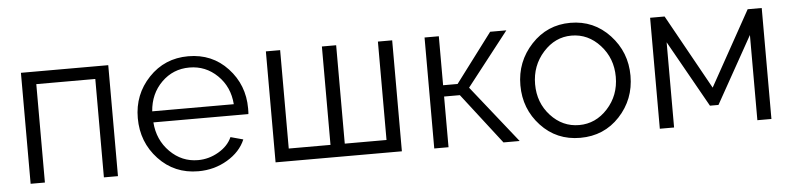

<svg xmlns="http://www.w3.org/2000/svg" viewBox="-38 -709 3707 898"><g transform="rotate(-5 1815.0 -260.0)"><path d="M486 -521V0H420V-462H143V0H76V-521Z M863 10Q751 10 676.5 -69.5Q602 -149 602 -262Q602 -373 676.5 -451.5Q751 -530 862 -530Q974 -530 1047 -451.5Q1120 -373 1120 -263Q1120 -240 1119 -236H673Q679 -153 734.5 -97.5Q790 -42 866 -42Q917 -42 962.5 -68.5Q1008 -95 1026 -136L1085 -120Q1061 -63 999.5 -26.5Q938 10 863 10ZM672 -288H1055Q1049 -370 994 -423.5Q939 -477 863 -477Q786 -477 732 -423.5Q678 -370 672 -288Z M1819 0H1226V-521H1293V-59H1489V-521H1556V-59H1752V-521H1819Z M2106 -291 2279 -521H2355L2158 -269L2372 0H2296L2112 -238H2038V0H1971V-521H2038V-291Z M2656 10Q2545 10 2471.5 -69Q2398 -148 2398 -259Q2398 -370 2472.5 -450Q2547 -530 2656 -530Q2766 -530 2840.5 -450Q2915 -370 2915 -259Q2915 -148 2841.5 -69Q2768 10 2656 10ZM2656 -470Q2579 -470 2523 -407.5Q2467 -345 2467 -258Q2467 -171 2522.5 -110.5Q2578 -50 2656 -50Q2734 -50 2790 -111.5Q2846 -173 2846 -260Q2846 -347 2790 -408.5Q2734 -470 2656 -470Z M3098 -521 3293 -170 3488 -521H3554V0H3488V-400L3313 -87H3273L3097 -400V0H3030V-521Z"/></g></svg>

Font: Raleway
Style: Regular
Weight: 400
Designer: Matt McInerney, Pablo Impallari, Rodrigo Fuenzalida
Foundry: Matt McInerney, Pablo Impallari, Rodrigo Fuenzalida
Version: Version 1.000;PS 001.001;hotconv 1.0.56; ttfautohint (v1.5)